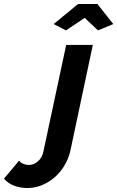

<svg xmlns="http://www.w3.org/2000/svg" viewBox="-226 -750 590 966"><path d="M-88 196Q-124 196 -154.5 184.5Q-185 173 -206 149L-130 58Q-122 69 -108.5 74.5Q-95 80 -80 80Q-56 80 -35 61.5Q-14 43 -8 14L107 -524H241L129 4Q120 46 99 81.5Q78 117 48.5 142.5Q19 168 -16 182Q-51 196 -88 196ZM44 -629 167 -730H264L344 -629L267 -597L200 -660L106 -597Z"/></svg>

Font: PTCRaleway
Style: Bold Italic
Weight: 700
Italic angle: -12°
Designer: Matt McInerney, Pablo Impallari, Rodrigo Fuenzalida
Foundry: Matt McInerney, Pablo Impallari, Rodrigo Fuenzalida
Version: Version 3.000g; ttfautohint (v1.5) -l 8 -r 28 -G 28 -x 14 -D